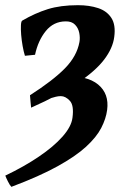

<svg xmlns="http://www.w3.org/2000/svg" viewBox="-40 -477 490 741"><path d="M400.9 -334.5Q395.5 -291 361.8 -246.8Q328.1 -202.6 259.5 -156.7Q190.9 -110.8 80.1 -61.5Q79.6 -66.9 77.9 -83.5Q76.2 -100.1 75.7 -109.4Q164.1 -166 210.4 -213.1Q256.8 -260.3 266.6 -314.9Q269.5 -331.1 265.9 -349.9Q262.2 -368.7 249.5 -381.8Q236.8 -395 212.9 -394.5Q166.5 -394 136.7 -357.2Q106.9 -320.3 95.2 -265.6L56.2 -261.7Q51.3 -277.3 47.4 -299.1Q43.5 -320.8 41.7 -342.5Q40 -364.3 40.8 -379.6Q41.5 -395 45.9 -397.5Q95.2 -426.3 144.5 -441.7Q193.8 -457 260.7 -457Q304.7 -457 338.6 -445.8Q372.6 -434.6 389.9 -407.7Q407.2 -380.9 400.9 -334.5ZM373.5 -52.7Q369.1 -19 350.8 16.6Q332.5 52.2 292 89.4Q251.5 126.5 181.6 165Q111.8 203.6 3.9 244.1Q-2 238.3 -9.5 223.1Q-17.1 208 -19.5 200.7Q53.2 166 110.1 127.4Q167 88.9 201.2 50.3Q235.4 11.7 239.7 -22.5Q246.1 -70.3 229.5 -88.1Q212.9 -106 194.8 -106Q185.1 -106 175 -103.5Q165 -101.1 155.8 -98.1Q162.6 -109.4 172.4 -126.7Q182.1 -144 191.4 -160.2Q200.7 -176.3 205.6 -182.6Q295.4 -186.5 338.6 -150.9Q381.8 -115.2 373.5 -52.7Z"/></svg>

Font: Gentium Book Plus
Style: Bold Italic
Weight: 700
Italic angle: -8°
Designer: Victor Gaultney, Annie Olsen, Iska Routamaa, Becca Hirsbrunner
Foundry: SIL International
Version: Version 6.101